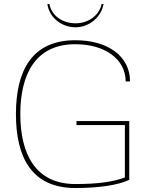

<svg xmlns="http://www.w3.org/2000/svg" viewBox="-20 -934 775 964"><path d="M358 -10C158 -10 82 -161 82 -361C82 -561 158 -712 358 -712C508 -712 611 -636 611 -525H633C633 -650 524 -732 358 -732C140 -732 60 -579 60 -361C60 -143 140 10 358 10C476 10 571 -4 629 -31V-326H364V-306H607V-43C545 -20 468 -10 358 -10ZM218 -914C226 -848 288 -797 359 -797C428 -797 489 -848 500 -914H490C479 -858 425 -817 360 -817C292 -817 239 -856 228 -914Z"/></svg>

Font: Perun Thin
Style: Regular
Weight: 100
Foundry: Copyright (c) Stefan Peev, Context Ltd, 2016
Version: Version 1.089